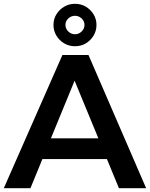

<svg xmlns="http://www.w3.org/2000/svg" viewBox="-21 -989 788 1009"><path d="M307 -700H444L747 0H604L371 -565L139 0H-1ZM160 -262H577V-153H160ZM373 -969Q405 -969 430 -954Q455 -939 470.5 -914Q486 -889 486 -858Q486 -827 470.5 -801.5Q455 -776 430 -761Q405 -746 373 -746Q342 -746 316.5 -761Q291 -776 275.5 -801.5Q260 -827 260 -858Q260 -889 275.5 -914Q291 -939 316.5 -954Q342 -969 373 -969ZM373 -906Q353 -906 338 -892Q323 -878 323 -858Q323 -838 338 -823.5Q353 -809 373 -809Q393 -809 408 -823.5Q423 -838 423 -858Q423 -878 408 -892Q393 -906 373 -906Z"/></svg>

Font: Alexandria Medium
Style: Regular
Weight: 500
Designer: Mohamed Gaber
Foundry: Kief Type Foundry
Version: Version 5.100